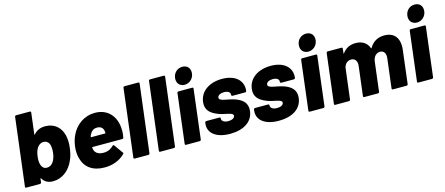

<svg xmlns="http://www.w3.org/2000/svg" viewBox="-50 -1291 4290 1853"><g transform="rotate(-15 2095.5 -364.5)"><path d="M540 -387C521 -466 463 -525 367 -525C315 -525 279 -506 252 -474C249 -470 246 -472 247 -476L273 -688C274 -695 269 -700 262 -700H125C118 -700 112 -695 112 -688L29 -12C28 -5 32 0 39 0H177C183 0 189 -5 190 -12L194 -48C195 -52 198 -54 200 -50C219 -15 253 8 307 8C395 8 474 -50 514 -145C531 -182 539 -221 544 -261C550 -305 549 -347 540 -387ZM348 -172C333 -149 311 -134 283 -134C256 -134 238 -149 229 -173C220 -194 218 -224 222 -258C226 -295 236 -326 251 -348C267 -370 288 -383 313 -383C340 -383 358 -370 369 -347C377 -325 380 -294 376 -258C372 -224 362 -194 348 -172Z M1075 -304C1073 -432 995 -526 865 -526C759 -526 670 -464 626 -367C611 -335 601 -298 596 -258C591 -214 594 -176 604 -142C628 -49 703 8 820 8C897 9 973 -17 1025 -70C1031 -75 1032 -81 1027 -86L964 -174C960 -180 954 -180 948 -174C924 -149 891 -132 850 -132C801 -131 771 -151 760 -179C757 -188 755 -197 754 -207C753 -211 756 -213 759 -213H1055C1061 -213 1067 -217 1069 -225C1074 -252 1077 -279 1075 -304ZM848 -383C884 -383 906 -365 912 -332C913 -326 914 -320 914 -313C914 -310 912 -308 909 -308H770C768 -308 766 -310 767 -313C769 -321 771 -328 775 -334C790 -365 814 -383 848 -383Z M1122 0H1260C1266 0 1272 -5 1273 -12L1356 -688C1357 -695 1352 -700 1345 -700H1208C1201 -700 1195 -695 1195 -688L1112 -12C1111 -5 1115 0 1122 0Z M1377 0H1515C1521 0 1527 -5 1528 -12L1611 -688C1612 -695 1607 -700 1600 -700H1463C1456 -700 1450 -695 1450 -688L1367 -12C1366 -5 1370 0 1377 0Z M1774 -563C1822 -563 1863 -600 1869 -650C1875 -702 1845 -737 1795 -737C1746 -737 1706 -702 1700 -650C1694 -600 1724 -563 1774 -563ZM1635 0H1772C1779 0 1785 -5 1786 -12L1846 -505C1847 -512 1843 -517 1836 -517H1698C1691 -517 1686 -512 1685 -505L1625 -12C1624 -5 1628 0 1635 0Z M2076 8C2207 8 2303 -48 2316 -155C2326 -237 2276 -276 2208 -300C2132 -326 2050 -321 2055 -360C2058 -383 2086 -396 2121 -396C2161 -396 2184 -378 2180 -353C2180 -346 2184 -341 2191 -341H2318C2324 -341 2330 -346 2331 -353C2343 -455 2266 -525 2135 -525C2008 -525 1913 -461 1901 -356C1891 -276 1941 -240 1991 -217C2067 -180 2159 -190 2155 -150C2152 -129 2126 -115 2090 -115C2048 -115 2022 -134 2025 -159C2026 -166 2021 -171 2015 -171H1884C1877 -171 1871 -166 1870 -159L1869 -148C1858 -56 1936 8 2076 8Z M2563 8C2694 8 2790 -48 2803 -155C2813 -237 2763 -276 2695 -300C2619 -326 2537 -321 2542 -360C2545 -383 2573 -396 2608 -396C2648 -396 2671 -378 2667 -353C2667 -346 2671 -341 2678 -341H2805C2811 -341 2817 -346 2818 -353C2830 -455 2753 -525 2622 -525C2495 -525 2400 -461 2388 -356C2378 -276 2428 -240 2478 -217C2554 -180 2646 -190 2642 -150C2639 -129 2613 -115 2577 -115C2535 -115 2509 -134 2512 -159C2513 -166 2508 -171 2502 -171H2371C2364 -171 2358 -166 2357 -159L2356 -148C2345 -56 2423 8 2563 8Z M3010 -563C3058 -563 3099 -600 3105 -650C3111 -702 3081 -737 3031 -737C2982 -737 2942 -702 2936 -650C2930 -600 2960 -563 3010 -563ZM2871 0H3008C3015 0 3021 -5 3022 -12L3082 -505C3083 -512 3079 -517 3072 -517H2934C2927 -517 2922 -512 2921 -505L2861 -12C2860 -5 2864 0 2871 0Z M3755 -525C3694 -525 3642 -499 3607 -440C3604 -435 3602 -435 3601 -439C3581 -495 3535 -525 3469 -525C3413 -525 3368 -503 3337 -459C3334 -454 3331 -455 3332 -460L3337 -505C3338 -512 3334 -517 3327 -517H3189C3182 -517 3177 -512 3176 -505L3116 -12C3115 -5 3119 0 3126 0H3264C3270 0 3276 -5 3277 -12L3315 -321C3324 -359 3351 -383 3386 -383C3425 -383 3447 -352 3442 -306L3406 -12C3405 -5 3409 0 3416 0H3554C3560 0 3566 -5 3567 -12L3603 -306C3609 -353 3638 -383 3676 -383C3713 -383 3734 -352 3728 -306L3692 -12C3691 -5 3695 0 3702 0H3840C3846 0 3852 -5 3853 -12L3893 -342C3908 -458 3856 -525 3755 -525Z M4095 -563C4143 -563 4184 -600 4190 -650C4196 -702 4166 -737 4116 -737C4067 -737 4027 -702 4021 -650C4015 -600 4045 -563 4095 -563ZM3956 0H4093C4100 0 4106 -5 4107 -12L4167 -505C4168 -512 4164 -517 4157 -517H4019C4012 -517 4007 -512 4006 -505L3946 -12C3945 -5 3949 0 3956 0Z"/></g></svg>

Font: Barlow ExtraBold
Style: Italic
Weight: 800
Italic angle: -7°
Designer: Jeremy Tribby
Foundry: Tribby Type
Version: Version 1.422;hotconv 1.0.109;makeotfexe 2.5.65596